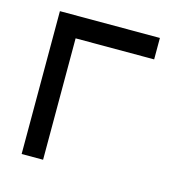

<svg xmlns="http://www.w3.org/2000/svg" viewBox="-80 -561 599 634"><g transform="rotate(15 219.5 -244.0)"><path d="M390.6 -488.3V-415H122.1V0H48.8V-488.3Z"/></g></svg>

Font: Sanitrixie
Style: Regular
Weight: 400
Designer: Jayvee D. Enaguas (Grand Chaos)
Version: Version 1.1 - 6/9/2013